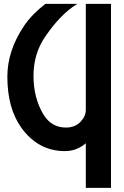

<svg xmlns="http://www.w3.org/2000/svg" viewBox="-20 -752 626 968"><path d="M539.6 -732.4V195.3H412.6V-29.8Q367.2 9.8 307.1 9.8Q172.4 9.8 87.4 -108.4Q17.1 -206.1 17.1 -365.7Q17.1 -496.6 101.6 -622.1Q139.6 -678.7 208.5 -732.4H369.6Q286.1 -682.1 207 -565.9Q148.9 -480.5 148.9 -369.6Q148.9 -258.8 198.7 -175.3Q238.8 -108.9 312.5 -108.9Q358.9 -108.9 387.2 -139.2Q412.6 -166.5 412.6 -198.2V-732.4Z"/></svg>

Font: Consola Mono
Style: Bold
Weight: 700
Monospace: yes
Designer: Wojciech Kalinowski "wmk69" (wmk69@o2.pl)
Foundry: Wojciech Kalinowski "wmk69" (wmk69@o2.pl)
Version: Version 2.1.0